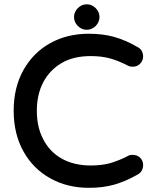

<svg xmlns="http://www.w3.org/2000/svg" viewBox="-20 -859 719 898"><path d="M89.8 -531.7Q135.3 -612.8 214.8 -657.2Q294.4 -701.2 395.5 -701.2Q461.4 -701.2 514.2 -686.3Q566.9 -671.4 622.1 -639.6Q639.6 -631.3 646 -614.3Q649.4 -605 649.4 -594.7Q649.4 -575.2 634.8 -560.5Q621.1 -546.9 600.6 -546.9Q587.4 -546.9 578.6 -551.8Q534.7 -574.7 494.9 -585.7Q455.1 -596.7 404.3 -596.7Q322.8 -596.7 267.3 -563.7Q211.9 -530.8 182.1 -473.9Q152.3 -417 152.3 -340.8Q152.3 -264.6 181.6 -209Q210.9 -149.9 268.3 -117.4Q325.7 -85 404.3 -85Q455.1 -85 494.6 -95.7Q514.6 -101.6 538.6 -111.1Q562.5 -120.6 578.6 -129.9Q587.4 -134.8 599.1 -134.8Q610.8 -134.8 619.9 -131.3Q628.9 -127.9 635.7 -121.1Q649.4 -106.9 649.4 -87.9Q649.4 -56.2 622.6 -42Q566.9 -10.3 514.2 4.6Q461.4 19.5 395.5 19.5Q295.4 19.5 216.3 -24.4Q135.3 -68.8 89.6 -150.9Q43.9 -232.9 43.9 -341.3Q43.9 -449.7 89.8 -531.7ZM344 -737.5Q326.2 -755.4 326.2 -779.3Q326.2 -803.2 344 -821Q361.8 -838.9 385.7 -838.9Q409.7 -838.9 427.5 -821Q445.3 -803.2 445.3 -779.3Q445.3 -755.4 427.5 -737.5Q409.7 -719.7 385.7 -719.7Q361.8 -719.7 344 -737.5Z"/></svg>

Font: YuPearl-SemiBold
Style: SemiBold
Weight: 600
Designer: Max Yao
Foundry: Max-Everyday
Version: Version 1.011; ttfautohint (v1.8.3)